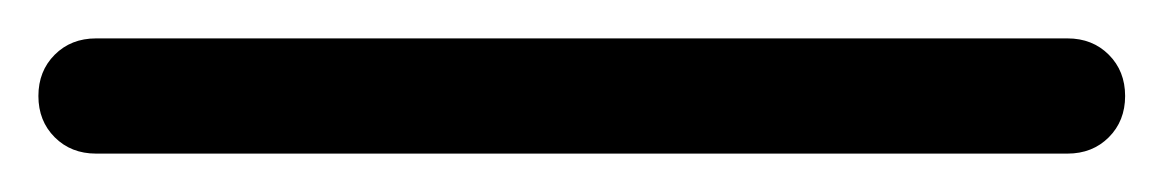

<svg xmlns="http://www.w3.org/2000/svg" viewBox="-22 60 606 100"><path d="M28 140Q15 140 6.5 131.5Q-2 123 -2 110Q-2 97 6.5 88.5Q15 80 28 80H534Q547 80 555.5 88.5Q564 97 564 110Q564 123 555.5 131.5Q547 140 534 140Z"/></svg>

Font: Rounded Mplus 1c
Style: Regular
Weight: 400
Version: Version 1.059.20150529